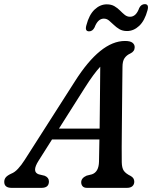

<svg xmlns="http://www.w3.org/2000/svg" viewBox="-46 -908 735 928"><path d="M140 -130.5Q106.5 -77.5 141 -65.5L170 -58.5Q190.5 -50 190.5 -31Q190.5 0 154.5 0H10.5Q-25.5 0 -25.5 -29Q-25.5 -41.5 -18 -50.8Q-10.5 -60 9 -69Q25 -75 41.2 -92.5Q57.5 -110 73 -134.5L315.5 -514Q439.5 -710 558 -710Q583.5 -710 594.2 -701.5Q605 -693 605 -680Q605 -659.5 584 -649.5Q566 -641.5 556 -627Q546 -612.5 546 -584.5Q545.5 -548 545 -499.5Q544.5 -451 544 -397.5Q543.5 -344 543 -292Q542.5 -240 542.2 -196.2Q542 -152.5 542.5 -124.5Q543 -96 552.5 -82.5Q562 -69 585.5 -57.5Q603 -48 603 -30Q603 -16.5 594 -8.2Q585 0 567.5 0H374.5Q360 0 353.2 -7.8Q346.5 -15.5 346.5 -27Q346.5 -47.5 372.5 -59L398.5 -65.5Q431.5 -77 432.5 -127Q433.5 -169 434.5 -234H205.5ZM362.5 -481.5 239 -286.5H435.5Q436.5 -360.5 437.2 -440.5Q438 -520.5 438.5 -585.5Q423.5 -569.5 404.5 -543.8Q385.5 -518 362.5 -481.5ZM568 -758Q546.5 -758 531.2 -767Q516 -776 504 -787.8Q492 -799.5 480.8 -808.8Q469.5 -818 456 -818Q427 -818 411 -775.5Q401.5 -756.5 384.5 -756.5Q363 -756.5 371.5 -786Q384.5 -836.5 411.2 -861.8Q438 -887 470 -887Q492 -887 507.2 -878Q522.5 -869 534.2 -857Q546 -845 557.2 -836Q568.5 -827 582.5 -827Q612 -827 627 -869.5Q636.5 -888 654 -888Q675 -888 667 -858.5Q653.5 -808 626.8 -783Q600 -758 568 -758Z"/></svg>

Font: Fraunces 9pt S100
Style: Italic
Weight: 400
Italic angle: -16°
Version: Version 1.000; ttfautohint (v1.8.3)